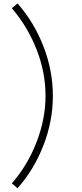

<svg xmlns="http://www.w3.org/2000/svg" viewBox="-20 -886 465 1086"><path d="M237.5 -343.5Q237.5 -477 187.5 -604.5Q162 -669.5 127.2 -728Q92.5 -786.5 47 -839.5L79 -866.5Q172.5 -761 226 -623Q279 -486.5 279 -343.5Q279 -201 226 -64.5Q172.5 73.5 79 179L47 151Q135.5 50 186.5 -81.5Q237.5 -213.5 237.5 -343.5Z"/></svg>

Font: Russisch Sans ExtraLight
Style: Regular
Weight: 200
Width: 4
Designer: Michael Sharanda (font) & Cristiano Sobral (main changes)
Foundry: Michael Sharanda
Version: Version 2.00;September 8, 2020;FontCreator 13.0.0.2681 64-bi